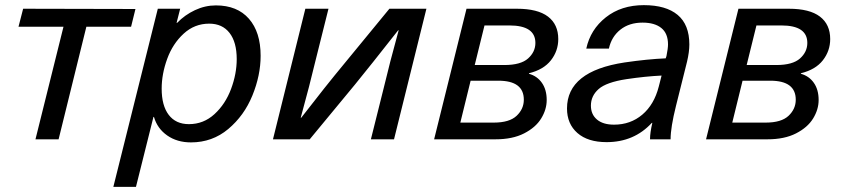

<svg xmlns="http://www.w3.org/2000/svg" viewBox="-20 -542 3279 747"><path d="M316 -438 208 0H118L227 -438H52L70 -508L507 -507L490 -438Z M994 -325Q994 -249 962 -170.5Q930 -92 868 -40Q806 12 723 12Q669 12 630.5 -15Q592 -42 579 -87H577L509 185H421L594 -508H681L667 -453H669Q699 -484 738.5 -502.5Q778 -521 820 -521Q903 -521 948.5 -469Q994 -417 994 -325ZM609 -197Q609 -131 636.5 -95Q664 -59 715 -59Q772 -59 814.5 -98Q857 -137 879 -196Q901 -255 901 -312Q901 -378 873 -414Q845 -450 794 -450Q737 -450 694.5 -411Q652 -372 630.5 -313Q609 -254 609 -197Z M1423 0 1472 -196Q1496 -297 1531 -424H1529Q1419 -284 1361 -213L1185 0H1042L1168 -508H1258L1209 -312Q1185 -211 1150 -84H1152Q1247 -207 1320 -295L1495 -508H1639L1513 0Z M2152 -390Q2152 -344 2123.5 -307.5Q2095 -271 2038 -257V-255Q2070 -246 2088.5 -219.5Q2107 -193 2107 -153Q2107 -116 2085.5 -81Q2064 -46 2019 -23Q1974 0 1908 0H1669L1795 -508H1991Q2072 -508 2112 -477.5Q2152 -447 2152 -390ZM1827 -289H1942Q2006 -289 2034.5 -314.5Q2063 -340 2063 -375Q2063 -443 1962 -443H1865ZM1771 -65H1901Q1962 -65 1990 -91.5Q2018 -118 2018 -154Q2018 -228 1919 -228H1811Z M2662 -369Q2662 -340 2653 -302L2610 -130Q2589 -46 2589 0H2509Q2509 -26 2518 -64H2516Q2447 11 2340 11Q2267 11 2226.5 -24.5Q2186 -60 2186 -120Q2186 -265 2410 -299Q2499 -312 2570 -315L2573 -324Q2579 -354 2579 -369Q2579 -412 2553 -433Q2527 -454 2480 -454Q2428 -454 2393.5 -426.5Q2359 -399 2349 -353H2261Q2277 -427 2337 -474.5Q2397 -522 2485 -522Q2571 -522 2616.5 -484Q2662 -446 2662 -369ZM2417 -234Q2339 -222 2309 -195.5Q2279 -169 2279 -131Q2279 -97 2302.5 -77Q2326 -57 2369 -57Q2433 -57 2479 -96Q2525 -135 2543 -205L2554 -248Q2491 -245 2417 -234Z M3210 -390Q3210 -344 3181.5 -307.5Q3153 -271 3096 -257V-255Q3128 -246 3146.5 -219.5Q3165 -193 3165 -153Q3165 -116 3143.5 -81Q3122 -46 3077 -23Q3032 0 2966 0H2727L2853 -508H3049Q3130 -508 3170 -477.5Q3210 -447 3210 -390ZM2885 -289H3000Q3064 -289 3092.5 -314.5Q3121 -340 3121 -375Q3121 -443 3020 -443H2923ZM2829 -65H2959Q3020 -65 3048 -91.5Q3076 -118 3076 -154Q3076 -228 2977 -228H2869Z"/></svg>

Font: CST
Style: Italic
Weight: 400
Italic angle: -14°
Version: Version 1.00